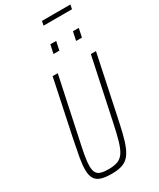

<svg xmlns="http://www.w3.org/2000/svg" viewBox="-251 -1087 966 1170"><g transform="rotate(-30 232.0 -502.0)"><path d="M168 8Q121 8 92.5 -1.5Q64 -11 51 -33.5Q38 -56 38 -94Q38 -129 46.5 -177.5Q55 -226 69 -294L152 -688H188L98 -264Q86 -209 79 -169Q72 -129 72 -101Q72 -72 81 -55.5Q90 -39 110.5 -32.5Q131 -26 165 -26Q206 -26 231.5 -36.5Q257 -47 273.5 -73.5Q290 -100 303 -146Q316 -192 331 -264L421 -688H457L374 -294Q359 -222 346.5 -170.5Q334 -119 319 -84Q304 -49 284.5 -29Q265 -9 236.5 -0.5Q208 8 168 8ZM383 -802 396 -863H437L424 -802ZM224 -802 237 -863H278L265 -802ZM258 -982 264 -1012H464L458 -982Z"/></g></svg>

Font: Saira Condensed Thin
Style: Italic
Weight: 250
Width: 3
Italic angle: -12°
Designer: Hector Gatti with collaboration of the Omnibus-Type team
Foundry: Omnibus-Type
Version: Version 1.101